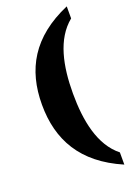

<svg xmlns="http://www.w3.org/2000/svg" viewBox="-171 -841 731 1049"><g transform="rotate(-20 194.5 -317.0)"><path d="M361 143V72C259 -9 230 -159 230 -318C230 -476 259 -624 361 -707V-777C138 -681 50 -523 50 -318C50 -113 138 47 361 143Z"/></g></svg>

Font: Noto Serif Tamil Condensed Black
Style: Regular
Weight: 900
Width: 3
Designer: Indian Type Foundry, Tom Grace, and the Monotype Design Team
Foundry: Monotype Imaging Inc.
Version: Version 2.004